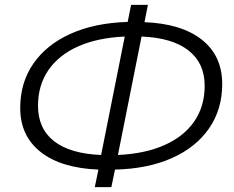

<svg xmlns="http://www.w3.org/2000/svg" viewBox="-20 -744 961 788"><path d="M369 24 384 -48Q231 -54 147 -120Q63 -186 63 -301Q63 -405 117 -483Q171 -561 270 -605.5Q369 -650 504 -654L518 -724H587L573 -653Q725 -647 808.5 -581Q892 -515 892 -399Q892 -295 838 -217Q784 -139 685 -95Q586 -51 452 -48L437 24ZM395 -108 492 -594Q380 -589 300.5 -553.5Q221 -518 178.5 -456Q136 -394 136 -310Q136 -216 202 -164.5Q268 -113 395 -108ZM561 -594 464 -108Q575 -113 655 -148.5Q735 -184 777.5 -246Q820 -308 820 -392Q820 -485 753.5 -537Q687 -589 561 -594Z"/></svg>

Font: Montserrat
Style: Italic
Weight: 400
Italic angle: -11.3°
Designer: Julieta Ulanovsky
Foundry: Julieta Ulanovsky
Version: Version 9.000; ttfautohint (v1.8.4.7-5d5b)